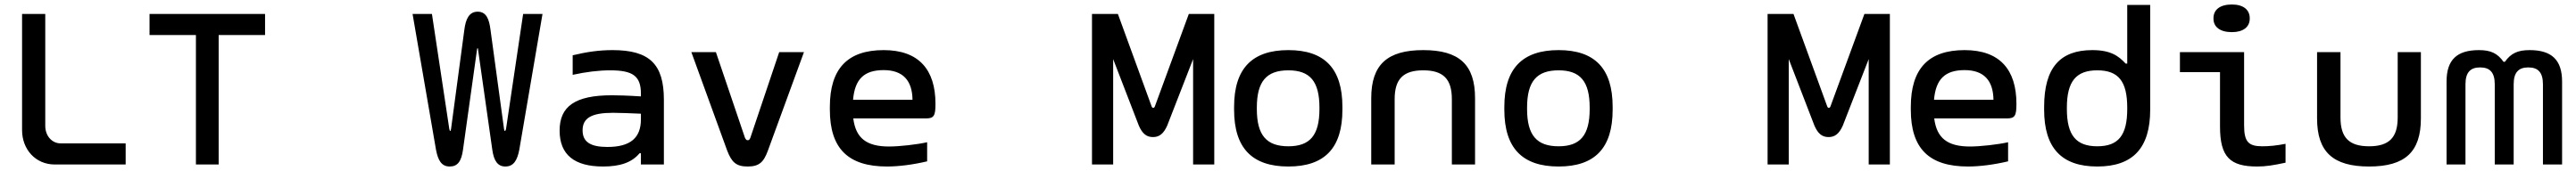

<svg xmlns="http://www.w3.org/2000/svg" viewBox="-20 -732 11440 761"><path d="M78 -670V-153C78 -67 138 0 223 0H538V-94H249C211 -94 181 -127 181 -172V-670Z M1157 -670H644V-576H850V0H951V-576H1157Z M2036 -66 2098 -510C2098 -514 2099 -517 2101 -517C2103 -517 2103 -514 2103 -510L2166 -66C2173 -15 2191 9 2224 9C2261 9 2277 -19 2286 -66L2389 -670H2303L2227 -158C2225 -150 2223 -149 2222 -149C2221 -149 2219 -152 2218 -159L2158 -600C2152 -648 2139 -680 2101 -680C2063 -680 2048 -647 2042 -600L1983 -159C1982 -153 1981 -149 1979 -149C1978 -149 1976 -153 1975 -159L1898 -670H1812L1916 -66C1925 -19 1940 9 1977 9C2012 9 2029 -14 2036 -66Z M2700 -509C2640 -509 2586 -501 2523 -486V-399C2582 -412 2639 -419 2689 -419C2790 -419 2826 -394 2826 -315V-303C2765 -307 2721 -308 2697 -308C2534 -308 2465 -259 2465 -151C2465 -43 2531 9 2658 9C2734 9 2786 -9 2820 -50H2826V0H2928V-288C2928 -446 2865 -509 2700 -509ZM2567 -152C2567 -207 2607 -230 2702 -230C2731 -230 2781 -228 2826 -226V-201C2826 -119 2780 -78 2677 -78C2601 -78 2567 -101 2567 -152Z M3050 -500 3209 -62C3229 -10 3249 9 3300 9C3351 9 3371 -10 3390 -62L3550 -500H3440L3312 -119C3308 -109 3305 -108 3300 -108C3296 -108 3293 -109 3288 -119L3159 -500Z M4134 -270C4134 -422 4060 -509 3904 -509C3744 -509 3665 -427 3665 -256V-244C3665 -71 3746 9 3919 9C3970 9 4034 1 4097 -14V-99C4053 -89 3974 -80 3928 -80C3828 -80 3780 -117 3769 -205H4092C4128 -205 4134 -218 4134 -270ZM3768 -288C3776 -380 3817 -420 3904 -420C3990 -420 4031 -373 4032 -288Z M4829 -670V0H4923V-469L5037 -173C5053 -136 5072 -122 5100 -122C5128 -122 5147 -137 5163 -173L5278 -469V0H5372V-670H5259L5108 -258C5105 -250 5097 -250 5094 -258L4944 -670Z M5460 -256V-244C5460 -73 5540 9 5701 9C5862 9 5941 -73 5941 -244V-256C5941 -427 5862 -509 5701 -509C5540 -509 5460 -427 5460 -256ZM5561 -247V-253C5561 -370 5604 -419 5701 -419C5797 -419 5839 -370 5839 -253V-247C5839 -130 5797 -81 5701 -81C5604 -81 5561 -130 5561 -247Z M6069 -295V0H6173V-291C6173 -380 6211 -419 6300 -419C6389 -419 6427 -380 6427 -291V0H6530V-295C6530 -444 6460 -509 6300 -509C6140 -509 6069 -444 6069 -295Z M6660 -256V-244C6660 -73 6740 9 6901 9C7062 9 7141 -73 7141 -244V-256C7141 -427 7062 -509 6901 -509C6740 -509 6660 -427 6660 -256ZM6761 -247V-253C6761 -370 6804 -419 6901 -419C6997 -419 7039 -370 7039 -253V-247C7039 -130 6997 -81 6901 -81C6804 -81 6761 -130 6761 -247Z M7829 -670V0H7923V-469L8037 -173C8053 -136 8072 -122 8100 -122C8128 -122 8147 -137 8163 -173L8278 -469V0H8372V-670H8259L8108 -258C8105 -250 8097 -250 8094 -258L7944 -670Z M8934 -270C8934 -422 8860 -509 8704 -509C8544 -509 8465 -427 8465 -256V-244C8465 -71 8546 9 8719 9C8770 9 8834 1 8897 -14V-99C8853 -89 8774 -80 8728 -80C8628 -80 8580 -117 8569 -205H8892C8928 -205 8934 -218 8934 -270ZM8568 -288C8576 -380 8617 -420 8704 -420C8790 -420 8831 -373 8832 -288Z M9057 -256V-244C9057 -73 9135 9 9293 9C9451 9 9528 -73 9528 -244V-710H9426V-449H9419C9387 -484 9351 -509 9271 -509C9128 -509 9057 -431 9057 -256ZM9158 -247V-253C9158 -370 9199 -419 9293 -419C9387 -419 9426 -370 9426 -253V-247C9426 -130 9387 -81 9293 -81C9199 -81 9158 -130 9158 -247Z M10026 -81C9965 -81 9945 -100 9945 -174V-500H9660V-411H9838V-169C9838 -33 9883 9 10003 9C10041 9 10073 4 10129 -8V-92C10089 -84 10056 -81 10026 -81ZM9809 -649C9809 -612 9838 -589 9891 -589C9941 -589 9970 -612 9970 -649V-651C9970 -689 9941 -712 9891 -712C9838 -712 9809 -689 9809 -651Z M10269 -205C10269 -56 10340 9 10500 9C10660 9 10730 -56 10730 -205V-500H10627V-209C10627 -120 10589 -81 10500 -81C10411 -81 10373 -120 10373 -209V-500H10269Z M10844 -369V0H10928V-357C10928 -410 10950 -432 10993 -432C11036 -432 11058 -410 11058 -357V0H11142V-357C11142 -410 11164 -432 11207 -432C11250 -432 11272 -410 11272 -357V0H11357V-369C11357 -466 11310 -509 11213 -509C11160 -509 11130 -495 11103 -457H11097C11070 -495 11040 -509 10988 -509C10890 -509 10844 -466 10844 -369Z"/></svg>

Font: LT Wave Mono Medium
Style: Regular
Weight: 500
Designer: Daniel Lyons
Version: Version 2.5 (Glyphs App)